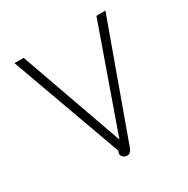

<svg xmlns="http://www.w3.org/2000/svg" viewBox="-161 -844 978 998"><g transform="rotate(-30 328.0 -345.0)"><path d="M290 -18Q290 -24 295 -36L55 -700H110L329 -83L547 -700H601L355 -20Q344 10 322 10Q315 10 305 5Q290 -4 290 -18Z"/></g></svg>

Font: Niramit ExtraLight
Style: Regular
Weight: 200
Designer: Katatrad Aksorn Co.,Ltd.
Foundry: Cadson Demak Co.,Ltd.
Version: Version 1.000; ttfautohint (v1.6)